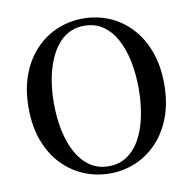

<svg xmlns="http://www.w3.org/2000/svg" viewBox="-84 -838 945 941"><g transform="rotate(-10 388.5 -367.5)"><path d="M389 18Q321 18 260 -7.5Q199 -33 152 -82Q105 -131 78 -203Q51 -275 51 -368Q51 -460 78 -531.5Q105 -603 152 -652.5Q199 -702 260 -727.5Q321 -753 389 -753Q457 -753 517.5 -728Q578 -703 625 -653.5Q672 -604 699 -532.5Q726 -461 726 -368Q726 -276 699 -204Q672 -132 625 -82.5Q578 -33 517.5 -7.5Q457 18 389 18ZM389 -18Q442 -18 481.5 -45Q521 -72 547 -119.5Q573 -167 586 -231Q599 -295 599 -368Q599 -441 586 -504Q573 -567 547 -615Q521 -663 481.5 -690Q442 -717 389 -717Q336 -717 296.5 -690Q257 -663 230.5 -615Q204 -567 190.5 -504Q177 -441 177 -368Q177 -295 190.5 -231Q204 -167 230.5 -119.5Q257 -72 296.5 -45Q336 -18 389 -18Z"/></g></svg>

Font: Noto Serif TC ExtraLight SemiBold
Style: Regular
Weight: 600
Version: Version 2.003-H1;hotconv 1.1.1;makeotfexe 2.6.0